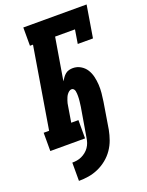

<svg xmlns="http://www.w3.org/2000/svg" viewBox="-174 -820 861 1126"><g transform="rotate(-20 256.5 -256.5)"><path d="M117 222V108Q132 108 147 105.5Q162 103 176 96.5Q190 90 202.5 80Q215 70 224 57Q233 44 238 29.5Q243 15 245 0Q253 -46 260.5 -91.5Q268 -137 276 -183Q277 -191 278 -199Q279 -207 280 -215Q281 -223 281.5 -231.5Q282 -240 282 -247.5Q282 -255 281.5 -263Q281 -271 279.5 -278.5Q278 -286 273 -292Q268 -298 260 -298Q251 -298 243.5 -292Q236 -286 230.5 -278.5Q225 -271 221.5 -262.5Q218 -254 215 -245.5Q212 -237 210 -228.5Q208 -220 207 -211L191 -114H236V0H19V-114H53L137 -621H118V-735H513L480 -535H385L399 -621H275L231 -358Q238 -369 245.5 -379.5Q253 -390 263 -398Q273 -406 285 -409Q297 -412 309 -412Q335 -412 357 -399Q379 -386 392 -365.5Q405 -345 411 -320Q417 -295 418.5 -269Q420 -243 417.5 -217Q415 -191 411 -165L384 0Q378 31 367.5 60.5Q357 90 338.5 117Q320 144 294 165Q268 186 238.5 199Q209 212 178.5 217Q148 222 117 222Z"/></g></svg>

Font: Iosevka Curly Slab HvObl
Style: Regular
Weight: 900
Italic angle: -9°
Monospace: yes
Designer: Belleve Invis
Foundry: Belleve Invis
Version: Version 11.1.0; ttfautohint (v1.8.3)